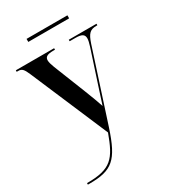

<svg xmlns="http://www.w3.org/2000/svg" viewBox="-216 -762 966 1099"><g transform="rotate(-30 267.0 -212.0)"><path d="M144 -641H414V-661H144ZM31 227V237H42C192 237 239 197 299 14L450 -451C470 -511 486 -526 529 -526H534V-536H351V-526H389C431 -526 447 -516 447 -490C447 -478 443 -461 436 -439L362 -213C352 -182 340 -146 329 -111C317 -147 306 -176 285 -230L200 -444C192 -465 187 -482 187 -494C187 -517 204 -526 243 -526H254V-536H1V-526H11C35 -526 45 -515 62 -475L280 36C227 180 192 227 31 227Z"/></g></svg>

Font: Noto Serif Display SemiCondensed SemiBold
Style: Regular
Weight: 600
Width: 4
Designer: Monotype Design Team
Foundry: Monotype Imaging Inc.
Version: Version 2.009